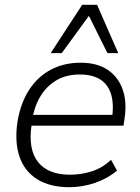

<svg xmlns="http://www.w3.org/2000/svg" viewBox="-20 -771 583 799"><path d="M268 8Q188 8 135 -25Q82 -58 61 -119.5Q40 -181 53 -266Q66 -343 101.5 -397.5Q137 -452 191.5 -481Q246 -510 316 -510Q384 -510 428 -480.5Q472 -451 490.5 -398.5Q509 -346 498 -276L494 -248H95L101 -293H464L446 -279Q459 -366 425.5 -413.5Q392 -461 312 -461Q254 -461 212.5 -435.5Q171 -410 146 -366.5Q121 -323 113 -267L111 -248Q97 -149 138.5 -96.5Q180 -44 272 -44Q318 -44 362 -58Q406 -72 442 -106L467 -61Q428 -28 375.5 -10Q323 8 268 8ZM191 -550 322 -751H384L472 -550H427L350 -705L237 -550Z"/></svg>

Font: Mulish ExtraLight Light
Style: Italic
Weight: 300
Italic angle: -9°
Version: Version 3.603